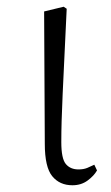

<svg xmlns="http://www.w3.org/2000/svg" viewBox="-20 -536 331 570"><path d="M195 14Q157 14 135 -13Q113 -40 113 -109L111 -502L169 -516L178 -510Q174 -424 171 -362.5Q168 -301 166 -256.5Q164 -212 163 -178Q162 -144 162 -114Q162 -65 175.5 -49Q189 -33 213 -33Q228 -33 239 -37.5Q250 -42 260 -47L268 -30Q259 -14 240 0Q221 14 195 14Z"/></svg>

Font: Source Han Serif JP VF
Style: Regular
Weight: 250
Designer: Ryoko NISHIZUKA 西塚涼子 (kana & ideographs); Frank Grießhammer (Latin, Greek & Cyrillic); Wenlong ZHANG 张文龙 (bopomofo); San
Foundry: Adobe
Version: Version 2.001;hotconv 1.1.0;makeotfexe 2.6.0